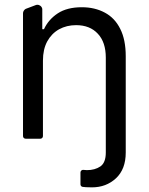

<svg xmlns="http://www.w3.org/2000/svg" viewBox="-20 -583 625 807"><path d="M340.9 203.8Q335.6 203.8 327.1 202.4Q323.2 201.7 320.7 198.7Q318.2 195.7 318.2 191.8V142Q318.2 137.1 321.9 133.7Q325.6 130.3 330.6 131Q337.7 132.1 345.2 132.1Q378.9 132.1 402 116.5Q424.7 100.5 424.7 58.2V-340.9Q424.7 -405.5 391.3 -441.1Q358 -477.3 299.7 -477.3Q260.3 -477.3 228.3 -459.9Q196.7 -442.1 178.6 -409.1Q160.5 -375.7 160.5 -328.1V-11Q160.5 -6.4 157.3 -3.2Q154.1 0 149.9 0H87.7Q83.1 0 79.9 -3.2Q76.7 -6.4 76.7 -11V-527Q76.7 -532.7 79.7 -537.6Q82.7 -542.6 87.7 -545.5L90.2 -546.5L129.6 -561.4Q132.8 -562.9 137.1 -562.9Q144.5 -562.9 150.4 -558.1Q156.2 -553.3 157.7 -545.5V-542.3V-460.2H164.8Q183.6 -501.1 223 -527Q262.1 -552.6 323.9 -552.6Q378.6 -552.6 420.8 -529.8Q462.7 -507.5 485.4 -461.6Q508.5 -416.2 508.5 -346.6V58.2Q508.5 128.2 467.3 166.5Q426.1 204.5 366.5 204.5Q358 204.5 340.9 203.8Z"/></svg>

Font: DeltaSans
Style: Regular
Weight: 400
Designer: Rasmus Andersson
Foundry: rsms
Version: Version 3.012